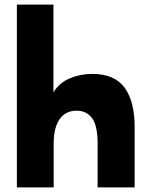

<svg xmlns="http://www.w3.org/2000/svg" viewBox="-20 -810 640 830"><path d="M53 -790H211V-410.5Q235.5 -452 281.5 -471.2Q327.5 -490.5 379 -490.5Q475 -490.5 518.5 -431.2Q562 -372 562 -261.5V0H402V-188.5Q402 -267 378 -299.2Q354 -331.5 311 -331.5Q263 -331.5 237.5 -294.5Q212 -257.5 212 -189.5V0H53Z"/></svg>

Font: JuliaMono Black
Style: Regular
Weight: 900
Monospace: yes
Designer: cormullion
Foundry: corm
Version: Version 0.054; ttfautohint (v1.8.4)